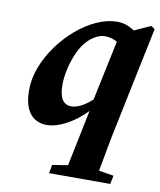

<svg xmlns="http://www.w3.org/2000/svg" viewBox="-83 -573 722 866"><g transform="rotate(10 278.5 -140.0)"><path d="M191 -176Q191 -87 247 -87Q268 -87 292.5 -100Q317 -113 341 -135L399 -410Q372 -425 344 -425Q321 -425 300 -413Q279 -401 265 -386Q242 -363 225.5 -326.5Q209 -290 200 -250Q191 -210 191 -176ZM557 -495 451 15Q443 58 435.5 98Q428 138 421 177L489 188L481 227H201L208 188L279 177L332 -81Q291 -38 242 -11.5Q193 15 151 15Q123 15 99.5 1.5Q76 -12 61.5 -43Q47 -74 47 -127Q47 -180 67.5 -233Q88 -286 123 -334Q158 -382 201.5 -419Q245 -456 293 -477.5Q341 -499 386 -499Q428 -499 465 -473L540 -507Z"/></g></svg>

Font: Source Serif Pro
Style: Bold Italic
Weight: 700
Italic angle: -12°
Designer: Frank Grießhammer
Foundry: Adobe Systems Incorporated
Version: Version 3.001;hotconv 1.0.111;makeotfexe 2.5.65597